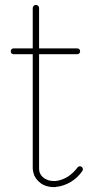

<svg xmlns="http://www.w3.org/2000/svg" viewBox="-20 -768 397 786"><path d="M140 -78V-546H296C303 -546 308 -551 308 -558C308 -565 303 -570 296 -570H140V-735C140 -742 134 -748 127 -748C120 -748 114 -742 114 -735V-570H36C29 -570 24 -565 24 -558C24 -551 29 -546 36 -546H114V-77C115 -68 117 -59 120 -50C128 -33 142 -19 158 -11C171 -5 186 -2 200 -2C203 -2 207 -2 210 -3C232 -5 253 -13 271 -24C289 -35 305 -50 317 -68C321 -73 320 -81 314 -85C309 -89 301 -88 297 -82C286 -67 273 -55 258 -45C242 -35 225 -29 208 -27C205 -27 203 -27 200 -27C189 -27 178 -29 169 -34C157 -39 148 -49 143 -60C141 -65 140 -72 140 -78Z"/></svg>

Font: LS
Style: Light
Weight: 300
Designer: BSozoo
Foundry: BSozoo
Version: Version 001.000